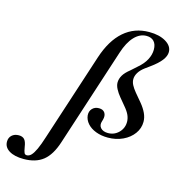

<svg xmlns="http://www.w3.org/2000/svg" viewBox="-369 -845 1159 1257"><g transform="rotate(15 210.5 -216.0)"><path d="M-94 292Q-156 292 -192 270Q-228 248 -228 210Q-228 183 -210 166.5Q-192 150 -163 150Q-138 150 -125 164Q-112 178 -107 213Q-102 243 -97 253Q-92 263 -80 263Q-64 263 -50 248.5Q-36 234 -21 201.5Q-6 169 11 115L204 -477Q244 -599 315.5 -661.5Q387 -724 487 -724Q556 -724 600 -697.5Q644 -671 644 -630Q644 -603 621.5 -573.5Q599 -544 552 -510L519 -486Q492 -466 478.5 -443.5Q465 -421 465 -399Q465 -380 475 -360.5Q485 -341 504 -318L551 -262Q575 -233 588.5 -204Q602 -175 602 -146Q602 -102 575.5 -65.5Q549 -29 503.5 -7.5Q458 14 402 14Q357 14 320.5 0Q284 -14 262.5 -38.5Q241 -63 238 -93Q236 -121 253 -139Q270 -157 298 -157Q326 -157 338 -138.5Q350 -120 342 -91L339 -81Q329 -52 345.5 -33.5Q362 -15 396 -15Q425 -15 448 -29Q471 -43 484.5 -66Q498 -89 498 -117Q498 -140 488 -163Q478 -186 453 -215L414 -262Q395 -285 383 -308Q371 -331 371 -351Q371 -376 385 -400Q399 -424 432 -450L471 -485Q509 -517 527 -551.5Q545 -586 545 -620Q545 -656 527 -675.5Q509 -695 476 -695Q431 -695 394 -656Q357 -617 333 -542L117 122Q88 212 38 252Q-12 292 -94 292Z"/></g></svg>

Font: Baskervville SemiBold
Style: Italic
Weight: 600
Italic angle: -18°
Version: Version 1.100